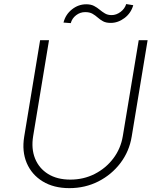

<svg xmlns="http://www.w3.org/2000/svg" viewBox="-20 -928 787 959"><path d="M672.9 -727.3H717.3L637.8 -245.7Q625.7 -171.9 581.5 -113.6Q537.3 -55.4 471.2 -21.8Q405.2 11.7 326.3 11.7Q248.6 11.7 193.5 -21.8Q138.5 -55.4 113.6 -113.6Q88.8 -171.9 100.9 -245.7L180.4 -727.3H224.8L145.6 -248.2Q135.3 -185.7 155 -136.5Q174.7 -87.4 220 -59.1Q265.3 -30.9 331.3 -30.9Q397.4 -30.9 452.9 -59.1Q508.5 -87.4 545.8 -136.5Q583.1 -185.7 593.4 -248.2ZM333.5 -812.5 297.2 -815.3Q307.2 -855.5 339.3 -881Q371.4 -906.6 410.9 -906.6Q433.9 -906.6 449.6 -898.4Q465.2 -890.3 477.8 -879.6Q490.4 -869 504.3 -860.8Q518.1 -852.6 537.6 -852.6Q560.7 -852.6 581.9 -868.3Q603 -883.9 610.4 -907.7L645.6 -902Q634.2 -862.2 601.9 -837.9Q569.6 -813.6 533 -813.6Q509.6 -813.6 494.7 -821.7Q479.8 -829.9 467.9 -840.6Q456 -851.2 441.8 -859.4Q427.6 -867.5 405.5 -867.5Q380.3 -867.5 360.1 -851.9Q339.8 -836.3 333.5 -812.5Z"/></svg>

Font: Inter Extra Light  BETA
Style: Italic
Weight: 200
Italic angle: 9.39999°
Designer: Rasmus Andersson
Foundry: rsms
Version: Version 3.011;git-f93a4a705